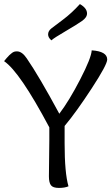

<svg xmlns="http://www.w3.org/2000/svg" viewBox="-30 -919 551 942"><path d="M372 -816Q350 -800 292.5 -766.5Q235 -733 222 -721Q206 -735 206 -750Q206 -767 222 -779.5Q238 -792 279.5 -823Q321 -854 362 -899Q397 -879 397 -853Q397 -833 372 -816ZM496 -627Q496 -602 420 -485.5Q344 -369 287 -301V-216Q287 -70 306 -5Q288 3 259 3Q230 3 220 -10Q210 -23 210 -54Q211 -146 212 -232V-294Q67 -567 -10 -619Q-7 -623 2.5 -634Q12 -645 15.5 -648Q19 -651 26 -657Q33 -663 39 -665Q45 -667 53 -667Q78 -667 101 -633Q161 -546 261 -361Q309 -424 363.5 -529.5Q418 -635 420 -672Q496 -667 496 -627Z"/></svg>

Font: Overlock SC
Style: Regular
Weight: 400
Designer: Dario Muhafara
Foundry: Dario Manuel Muhafara
Version: Version 1.001